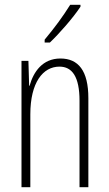

<svg xmlns="http://www.w3.org/2000/svg" viewBox="-20 -784 458 804"><path d="M317 -756V-764H274C242 -713 211 -671 167 -618V-606H189C228 -643 286 -709 317 -756ZM233 -539C158 -539 120 -483 104 -425H102L99 -529H70V0H107V-305C107 -439 160 -505 229 -505C282 -505 313 -463 313 -362V0H350V-373C350 -488 308 -539 233 -539Z"/></svg>

Font: Noto Sans Sinhala ExtraCondensed ExtraLight
Style: Regular
Weight: 200
Width: 2
Designer: Jelle Bosma - Monotype Design Team
Foundry: Monotype Imaging Inc.
Version: Version 2.006